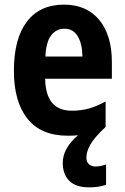

<svg xmlns="http://www.w3.org/2000/svg" viewBox="-20 -576 539 829"><path d="M353 104Q353 123 364 133Q375 143 393 143Q404 143 417.5 140Q431 137 438 134V222Q406 233 365 233Q308 233 279.5 205Q251 177 251 127Q251 64 317 8Q296 10 273 10Q157 10 98.5 -63.5Q40 -137 40 -270Q40 -409 96 -482.5Q152 -556 256 -556Q354 -556 408.5 -490Q463 -424 463 -309V-236H175Q177 -98 290 -98Q330 -98 364 -107.5Q398 -117 436 -138V-28Q387 18 370 48.5Q353 79 353 104ZM258 -452Q223 -452 201 -423.5Q179 -395 176 -332H336Q335 -387 315.5 -419.5Q296 -452 258 -452Z"/></svg>

Font: Noto Sans Myanmar UI Condensed
Style: Bold
Weight: 700
Width: 3
Designer: Monotype Design Team
Foundry: Monotype Imaging Inc.
Version: Version 2.103; ttfautohint (v1.8.4.7-5d5b)